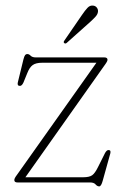

<svg xmlns="http://www.w3.org/2000/svg" viewBox="-20 -650 438 684"><path d="M349 -412.5 70.5 -18.5H276Q298.5 -18.5 308.5 -25.8Q318.5 -33 329 -54.5L354 -104.5Q360 -115.5 366.5 -115.5Q376 -115.5 373 -103.5L346 -6.5Q340.5 14 333.5 14Q326.5 14 320.5 7Q314.5 0 301 0H42.5Q31 0 31 -8.5Q31 -11.5 33 -15.8Q35 -20 42.5 -30L323.5 -426.5H130.5Q108 -426.5 96.5 -418.2Q85 -410 77 -389L63.5 -356Q58 -344 51 -344Q40.5 -344 43.5 -356.5L63.5 -438.5Q66.5 -450 69.5 -453.8Q72.5 -457.5 77 -457.5Q83.5 -457.5 89.2 -451.5Q95 -445.5 107.5 -445.5H351.5Q363 -445.5 363 -437Q363 -434 360.2 -429Q357.5 -424 349 -412.5ZM271.5 -596Q283 -613 291.8 -622.2Q300.5 -631.5 312 -630Q320.5 -629 325.2 -622.5Q330 -616 329 -608Q328 -599 320.2 -590.5Q312.5 -582 302 -572.5L218 -497.5Q213 -493 209 -496.5Q204.5 -499.5 210 -506.5Z"/></svg>

Font: Fraunces 72pt S050 Thin
Style: Regular
Weight: 100
Version: Version 1.000; ttfautohint (v1.8.3)